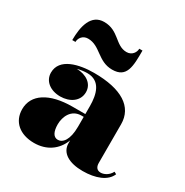

<svg xmlns="http://www.w3.org/2000/svg" viewBox="-169 -864 975 1011"><g transform="rotate(30 318.5 -358.5)"><path d="M147.5 -608.5C222.5 -608.5 250.5 -530 337.5 -530C426.5 -530 426.5 -602.5 426.5 -697H407C407 -675 390 -648 357 -648C288.5 -648 267.5 -727 177.5 -727C98.5 -727 78.5 -645 78.5 -560H98C98 -582 114.5 -608.5 147.5 -608.5ZM256 -257C114 -257 32 -202.5 32 -113.5C32 -37.5 88 10 174.5 10C249.5 10 307.5 -29 333 -97V-80C333 -21 388 10 470 10C548 10 611.5 -14 632 -63.5L618 -71C602 -39.5 572.5 -30 557 -30C532 -30 523 -47.5 523 -70V-304.5C523 -410.5 432.5 -468 265 -468C174 -468 67 -443 67 -356C67 -305 111 -271 171.5 -271C229 -271 278.5 -303 278.5 -358C278.5 -410.5 232 -439.5 175.5 -441C196.5 -446.5 218 -449 235 -449C315 -449 333 -376.5 333 -304.5V-257ZM275 -67C248 -67 234 -93 234 -138C234 -182.5 257 -240 320 -240H333V-180.5C333 -99 304 -67 275 -67Z"/></g></svg>

Font: Bodoni* 11pt Fatface
Style: Regular
Weight: 900
Version: Version 2.3